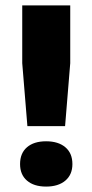

<svg xmlns="http://www.w3.org/2000/svg" viewBox="-20 -680 341 708"><path d="M239 -660V-447L220 -215H81L62 -447V-660ZM247 -75Q247 -36 221 -14Q195 8 150 8Q105 8 79.5 -14Q54 -36 54 -75Q54 -115 79.5 -137Q105 -159 150 -159Q195 -159 221 -137Q247 -115 247 -75Z"/></svg>

Font: Elaine Sans
Style: Bold
Weight: 700
Designer: Wei Huang
Foundry: Wei Huang
Version: Version 2.001;December 24, 2019;FontCreator 12.0.0.2547 64-b